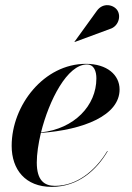

<svg xmlns="http://www.w3.org/2000/svg" viewBox="-20 -719 516 749"><path d="M409 -606C441 -615.5 453.5 -654 438 -678.5C424 -700.5 382.5 -711 358 -677L270.5 -556L271 -555ZM123.5 -85C123.5 -118 129.5 -158.5 139.5 -200.5C306 -212.5 446.5 -268.5 446.5 -370C446.5 -426.5 398 -470 315 -470C152 -470 25.5 -309 25.5 -150C25.5 -57.5 79 10 181.5 10C285.5 10 357 -56 400 -129L398.5 -130C350 -49.5 277 6 194.5 6C153 6 123.5 -15 123.5 -85ZM319 -467.5C347.5 -467.5 356 -440 356 -413C356 -307 270 -216.5 140 -202.5C171.5 -328.5 242.5 -467.5 319 -467.5Z"/></svg>

Font: Bodoni* 96pt Medium
Style: Italic
Weight: 500
Italic angle: -13°
Version: Version 2.3